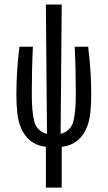

<svg xmlns="http://www.w3.org/2000/svg" viewBox="-20 -645 478 852"><path d="M384.8 -227.5Q384.8 -132.8 369.1 -89.8Q338.9 -3.9 253.9 6.8V187.5H183.6V6.8Q98.6 -3.9 68.4 -89.8Q52.7 -132.8 52.7 -227.5Q52.7 -331.1 66.4 -437.5H126Q121.1 -340.8 121.1 -229.5Q121.1 -148.4 131.8 -107.4Q136.7 -85.9 151.4 -71.3Q166 -56.6 188.5 -50.8L183.6 -625H253.9L249 -50.8Q271.5 -56.6 286.1 -71.8Q300.8 -86.9 305.7 -107.4Q316.4 -148.4 316.4 -229.5Q316.4 -340.8 311.5 -437.5H371.1Q384.8 -331.1 384.8 -227.5Z"/></svg>

Font: Sudo
Style: Bold
Weight: 700
Monospace: yes
Designer: Jens Kutilek
Foundry: Jens Kutilek
Version: Version 0.040